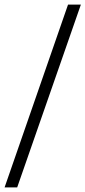

<svg xmlns="http://www.w3.org/2000/svg" viewBox="-71 -763 373 838"><path d="M-51 55 226 -743H282L4 55Z"/></svg>

Font: Saira UltraCondensed
Style: Italic
Weight: 400
Width: 1
Italic angle: -12°
Designer: Hector Gatti with collaboration of the Omnibus-Type team
Foundry: Omnibus-Type
Version: Version 1.101